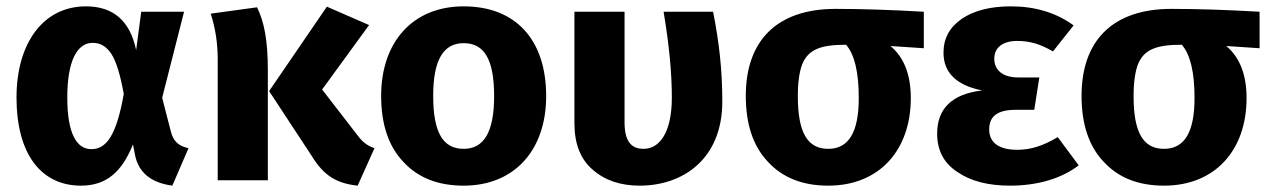

<svg xmlns="http://www.w3.org/2000/svg" viewBox="-20 -568 3999 605"><path d="M251 -548C114 -548 32 -429 32 -261C32 -82 110 17 235 17C315 17 364 -26 399 -113L406 -77C418 -23 457 8 523 17L574 -101C543 -108 526 -122 518 -155L491 -260L560 -531H425L409 -410C390 -502 337 -548 251 -548ZM272 -433C297 -433 316 -421 331 -398C346 -375 359 -333 370 -272C347 -141 315 -98 268 -98C221 -98 192 -148 192 -261C192 -376 223 -433 272 -433Z M1143 -489 1010 -547 828 -281 962 -77C1001 -13 1042 10 1107 17L1160 -101C1137 -109 1123 -120 1107 -141L995 -286ZM644 -525C659 -478 666 -431 666 -382V0H824V-345C824 -448 811 -501 790 -545Z M1441 -548C1281 -548 1181 -436 1181 -266C1181 -177 1204 -107 1251 -58C1297 -8 1360 17 1441 17C1601 17 1701 -95 1701 -265C1701 -444 1604 -548 1441 -548ZM1441 -432C1506 -432 1537 -381 1537 -265C1537 -152 1505 -99 1441 -99C1376 -99 1345 -150 1345 -266C1345 -379 1377 -432 1441 -432Z M2071 -531C2088 -430 2097 -340 2097 -261C2097 -148 2057 -99 2008 -99C1968 -99 1948 -124 1948 -183V-531H1790V-180C1790 -115 1809 -66 1848 -33C1887 1 1936 17 1996 17C2131 17 2256 -66 2256 -248C2256 -349 2246 -434 2227 -531Z M2891 -531C2788 -537 2695 -540 2613 -540C2425 -540 2330 -437 2330 -266C2330 -177 2353 -107 2400 -58C2446 -8 2509 17 2590 17C2750 17 2850 -94 2850 -259C2850 -332 2829 -387 2786 -423L2891 -416ZM2590 -99C2525 -99 2494 -149 2494 -265C2494 -309 2499 -343 2508 -366C2527 -412 2566 -427 2645 -427H2646C2673 -396 2686 -340 2686 -259C2686 -151 2654 -99 2590 -99Z M3165 -548C3101 -548 3050 -535 3011 -509C2972 -482 2953 -447 2953 -402C2953 -339 2994 -299 3075 -283C2980 -272 2933 -226 2933 -147C2933 -94 2954 -54 2997 -26C3039 3 3094 17 3163 17C3250 17 3326 -6 3379 -47L3313 -136C3266 -108 3228 -96 3185 -96C3126 -96 3097 -120 3097 -160C3097 -201 3122 -222 3181 -222H3239L3255 -324H3188C3140 -324 3113 -347 3113 -383C3113 -419 3141 -439 3185 -439C3226 -439 3258 -429 3298 -406L3363 -488C3308 -528 3242 -548 3165 -548Z M3949 -531C3846 -537 3753 -540 3671 -540C3483 -540 3388 -437 3388 -266C3388 -177 3411 -107 3458 -58C3504 -8 3567 17 3648 17C3808 17 3908 -94 3908 -259C3908 -332 3887 -387 3844 -423L3949 -416ZM3648 -99C3583 -99 3552 -149 3552 -265C3552 -309 3557 -343 3566 -366C3585 -412 3624 -427 3703 -427H3704C3731 -396 3744 -340 3744 -259C3744 -151 3712 -99 3648 -99Z"/></svg>

Font: Fira Sans
Style: Bold
Weight: 700
Designer: Carrois Corporate & Edenspiekermann AG
Foundry: Carrois Corporate GbR & Edenspiekermann AG
Version: Version 4.203